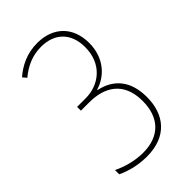

<svg xmlns="http://www.w3.org/2000/svg" viewBox="-222 -803 892 892"><g transform="rotate(-45 223.5 -357.0)"><path d="M376 -553C376 -661 307 -724 205 -724C136 -724 84 -697 42 -661L58 -642C100 -677 147 -699 205 -699C291 -699 349 -648 349 -553C349 -443 271 -383 182 -383H126V-358H180C280 -358 361 -313 361 -187C361 -80 302 -15 192 -15C137 -15 81 -32 43 -51V-23C85 -3 137 10 192 10C324 10 388 -71 388 -186C388 -294 334 -353 249 -371V-374C315 -393 376 -454 376 -553Z"/></g></svg>

Font: Noto Sans Lao UI Cond Thin
Style: Regular
Weight: 100
Width: 3
Designer: Monotype Design Team
Foundry: Monotype Imaging Inc.
Version: Version 2.000